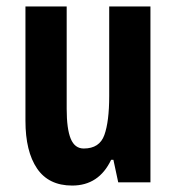

<svg xmlns="http://www.w3.org/2000/svg" viewBox="-20 -566 548 596"><path d="M447 -546V0H347L332 -70H325Q287 10 204 10Q131 10 95 -43Q59 -96 59 -191V-546H187V-228Q187 -166 199.5 -135.5Q212 -105 240 -105Q289 -105 304 -147Q319 -189 319 -268V-546Z"/></svg>

Font: Noto Sans Sinhala ExtraCondensed
Style: Bold
Weight: 700
Width: 2
Designer: Jelle Bosma - Monotype Design Team
Foundry: Monotype Imaging Inc.
Version: Version 2.006; ttfautohint (v1.8.4.7-5d5b)